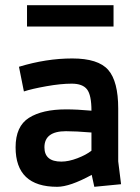

<svg xmlns="http://www.w3.org/2000/svg" viewBox="-20 -708 540 739"><path d="M216 -86Q244 -86 278 -99Q312 -112 332 -128V-198Q272 -203 234 -203Q151 -203 151 -141Q151 -86 216 -86ZM200 11Q40 11 40 -141Q40 -222 91.5 -254.5Q143 -287 234 -287Q277 -287 332 -282Q332 -342 315 -364Q298 -386 256 -386Q214 -386 158 -376Q102 -366 72 -356L53 -451Q158 -483 258 -483Q358 -483 396.5 -439Q435 -395 435 -290V-87L446 1L343 11L333 -35Q249 11 200 11ZM84 -688H417V-606H84Z"/></svg>

Font: Lekton
Style: Bold
Weight: 700
Designer: Paolo Mazzetti, Luciano Perondi, Raffaele Flato, Elena Papassissa, Emilio Macchia, Michela Povoleri, Tobias Seemiller, R
Version: Version 34.000